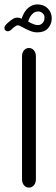

<svg xmlns="http://www.w3.org/2000/svg" viewBox="-45 -849 255 872"><path d="M53 -764Q65 -799 84 -814Q103 -829 124 -829Q154 -829 172.5 -810Q191 -791 190 -763Q189 -738 172.5 -720Q156 -702 124 -702Q108 -702 91 -709Q74 -716 52 -728Q45 -732 42.5 -733Q40 -734 35 -734Q31 -734 26 -730.5Q21 -727 14 -722L6 -714Q-2 -707 -10 -707Q-16 -707 -20.5 -711Q-25 -715 -25 -722Q-25 -725 -23.5 -729Q-22 -733 -17 -738L-11 -744Q1 -755 12 -762Q23 -769 33 -769Q44 -769 53 -764ZM83 -751Q110 -735 127 -735Q140 -735 148.5 -744.5Q157 -754 157 -767Q158 -781 148.5 -789Q139 -797 128 -797Q112 -797 100 -783.5Q88 -770 83 -751ZM55 -593Q55 -610 64 -620.5Q73 -631 86 -631Q100 -631 109 -620.5Q118 -610 118 -593V-35Q118 -18 109 -7.5Q100 3 86 3Q73 3 64 -7.5Q55 -18 55 -35Z"/></svg>

Font: Beiruti
Style: Regular
Weight: 400
Designer: Arlette Boutros
Foundry: Boutros
Version: Version 1.41